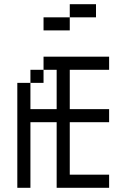

<svg xmlns="http://www.w3.org/2000/svg" viewBox="-20 -895 540 915"><path d="M500 0V-62.5H312.5Q312.5 -62.5 312.5 -312.5H500V-375H312.5V-562.5H500V-625H187.5V-562.5H125V-500H62.5Q62.5 -500 62.5 0H125V-312.5H250V0ZM437.5 -812.5V-875H312.5V-812.5H187.5V-750H312.5V-812.5ZM125 -375Q125 -375 125 -500H187.5V-562.5H250V-375Z"/></svg>

Font: BFUnifontExMono
Style: Regular
Weight: 500
Version: Version 15.0.06